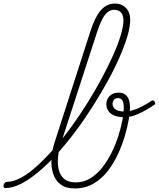

<svg xmlns="http://www.w3.org/2000/svg" viewBox="-164 -1039 892 1078"><path d="M-135 17Q-141 17 -143 11.5Q-145 6 -143.5 -0.5Q-142 -7 -137 -12.5Q-132 -18 -124 -18Q-88 -18 -44.5 -42Q-1 -66 46 -109Q93 -152 142 -208Q191 -264 238 -329Q285 -394 328 -463Q371 -532 407.5 -600Q444 -668 471.5 -729.5Q499 -791 514 -841.5Q529 -892 529 -925Q529 -934 534.5 -939Q540 -944 547.5 -944Q555 -944 561 -939Q567 -934 567 -925Q567 -889 551.5 -836.5Q536 -784 508 -719.5Q480 -655 441.5 -585Q403 -515 357.5 -443Q312 -371 261.5 -303.5Q211 -236 159.5 -178.5Q108 -121 56 -77Q4 -33 -44 -8Q-92 17 -135 17ZM256 19Q205 19 175.5 -4Q146 -27 134 -65Q122 -103 125 -149Q128 -195 143 -241L345 -868Q371 -947 403.5 -983Q436 -1019 481 -1019Q507 -1019 526.5 -1007.5Q546 -996 556.5 -976Q567 -956 567 -925Q567 -916 561 -911Q555 -906 547.5 -906Q540 -906 534.5 -911Q529 -916 529 -925Q529 -945 522.5 -958Q516 -971 504.5 -977.5Q493 -984 477 -984Q457 -984 440.5 -971Q424 -958 410 -931Q396 -904 381 -859L178 -234Q166 -197 162 -158.5Q158 -120 165.5 -87.5Q173 -55 196 -35Q219 -15 261 -15Q306 -15 343.5 -38Q381 -61 411 -99.5Q441 -138 463.5 -184Q486 -230 501 -277.5Q516 -325 523.5 -366Q531 -407 531 -434Q531 -461 523.5 -474.5Q516 -488 499 -488Q483 -488 475.5 -478.5Q468 -469 468 -455Q468 -445 474 -435.5Q480 -426 495 -419.5Q510 -413 535 -413Q572 -413 614.5 -432.5Q657 -452 688 -474Q692 -477 696.5 -475Q701 -473 704 -468.5Q707 -464 707.5 -459Q708 -454 703 -451Q657 -420 615 -400.5Q573 -381 535 -381Q500 -381 477.5 -390.5Q455 -400 444 -416.5Q433 -433 433 -454Q433 -470 440.5 -485Q448 -500 464 -509.5Q480 -519 503 -519Q519 -519 530.5 -513.5Q542 -508 550 -497.5Q558 -487 562 -471Q566 -455 566 -433Q566 -411 559 -369Q552 -327 537 -276Q522 -225 498 -173Q474 -121 440 -77.5Q406 -34 360 -7.5Q314 19 256 19Z"/></svg>

Font: Playwrite RO Thin
Style: Regular
Weight: 250
Version: Version 1.002